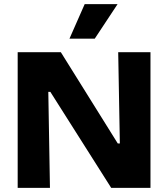

<svg xmlns="http://www.w3.org/2000/svg" viewBox="-20 -914 818 934"><path d="M66 0V-660H276L553 -216H563L555 -660H712V0H521L225 -467H215L223 0ZM441 -726H318L392 -894H552Z"/></svg>

Font: Bricolage Grotesque 24pt ExtraBold
Style: Regular
Weight: 800
Designer: Mathieu Triay
Foundry: Atelier Triay
Version: Version 1.001;gftools[0.9.33.dev8+g029e19f]